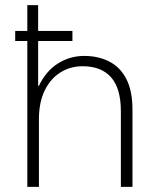

<svg xmlns="http://www.w3.org/2000/svg" viewBox="-20 -725 575 745"><path d="M39 -566V-605H261V-566ZM86 0V-705H128V-392H131Q158 -449 204.5 -478.5Q251 -508 307 -508Q361 -508 403.5 -486.5Q446 -465 470 -419Q494 -373 494 -299V0H449V-293Q449 -382 411 -425Q373 -468 301 -468Q253 -468 214.5 -444Q176 -420 153.5 -374Q131 -328 131 -261V0Z"/></svg>

Font: DM Sans 36pt ExtraLight
Style: Regular
Weight: 250
Designer: Colophon Foundry, Jonny Pinhorn
Foundry: Colophon Foundry
Version: Version 4.004;gftools[0.9.30]